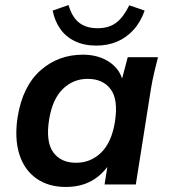

<svg xmlns="http://www.w3.org/2000/svg" viewBox="-20 -732 674 762"><path d="M241 10Q172 10 124 -24Q76 -58 56.5 -120.5Q37 -183 50 -268Q70 -390 140.5 -452.5Q211 -515 309 -515Q372 -515 416 -484.5Q460 -454 469 -402L459 -399L487 -505H607Q599 -474 591.5 -442Q584 -410 579 -379L519 0H395L412 -107H428Q403 -53 355.5 -21.5Q308 10 241 10ZM282 -86Q340 -86 381.5 -126.5Q423 -167 436 -248Q450 -336 419.5 -377.5Q389 -419 328 -419Q270 -419 229 -378.5Q188 -338 175 -258Q161 -170 191 -128Q221 -86 282 -86ZM362 -551Q314 -551 277.5 -568.5Q241 -586 219 -617.5Q197 -649 189 -690L252 -712Q266 -664 294 -642Q322 -620 367 -620Q413 -620 442 -642.5Q471 -665 493 -711L554 -690Q538 -644 509.5 -613Q481 -582 444 -566.5Q407 -551 362 -551Z"/></svg>

Font: Mulish ExtraLight
Style: Italic
Weight: 200
Italic angle: -9°
Designer: Vernon Adams
Foundry: Vernon Adams
Version: Version 3.603